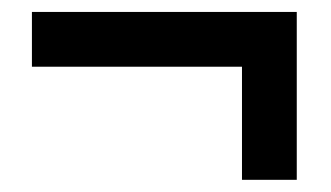

<svg xmlns="http://www.w3.org/2000/svg" viewBox="-20 -371 552 320"><path d="M474.6 -351.1V-71.3H383.3V-259.8H33.2V-351.1Z"/></svg>

Font: Cardo
Style: Bold
Weight: 700
Designer: David J. Perry
Foundry: David J. Perry
Version: Version 1.0011